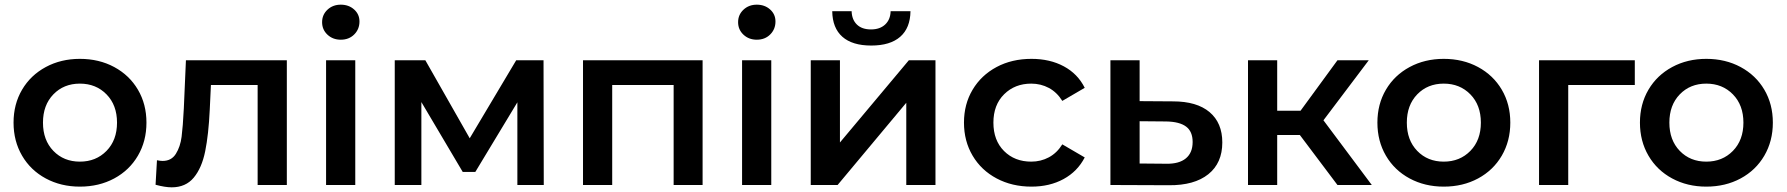

<svg xmlns="http://www.w3.org/2000/svg" viewBox="-20 -792 7649 822"><path d="M38 -267Q38 -346 74.5 -408Q111 -470 176 -505Q241 -540 322 -540Q404 -540 469 -505Q534 -470 570.5 -408Q607 -346 607 -267Q607 -188 570.5 -125.5Q534 -63 469 -28Q404 7 322 7Q241 7 176 -28Q111 -63 74.5 -125.5Q38 -188 38 -267ZM481 -267Q481 -342 436 -388Q391 -434 322 -434Q253 -434 208.5 -388Q164 -342 164 -267Q164 -192 208.5 -146Q253 -100 322 -100Q391 -100 436 -146Q481 -192 481 -267Z M1208 -534V0H1083V-428H883L878 -322Q873 -216 858.5 -144.5Q844 -73 809.5 -31.5Q775 10 715 10Q687 10 646 -1L652 -106Q666 -103 676 -103Q714 -103 733 -133.5Q752 -164 757.5 -206.5Q763 -249 767 -328L776 -534Z M1376 -534H1501V0H1376ZM1359 -697Q1359 -729 1382 -750.5Q1405 -772 1439 -772Q1473 -772 1496 -751.5Q1519 -731 1519 -700Q1519 -667 1496.5 -644.5Q1474 -622 1439 -622Q1405 -622 1382 -643.5Q1359 -665 1359 -697Z M2195 0V-354L2015 -56H1961L1784 -355V0H1670V-534H1801L1991 -200L2190 -534H2307L2308 0Z M2988 -534V0H2864V-428H2601V0H2476V-534Z M3157 -534H3282V0H3157ZM3140 -697Q3140 -729 3163 -750.5Q3186 -772 3220 -772Q3254 -772 3277 -751.5Q3300 -731 3300 -700Q3300 -667 3277.5 -644.5Q3255 -622 3220 -622Q3186 -622 3163 -643.5Q3140 -665 3140 -697Z M3451 -534H3576V-182L3871 -534H3985V0H3860V-352L3566 0H3451ZM3543 -744H3626Q3627 -708 3648.5 -687Q3670 -666 3709 -666Q3747 -666 3769.5 -687Q3792 -708 3793 -744H3878Q3877 -672 3834 -634.5Q3791 -597 3710 -597Q3629 -597 3586.5 -634.5Q3544 -672 3543 -744Z M4107 -267Q4107 -346 4144 -408Q4181 -470 4246.5 -505Q4312 -540 4396 -540Q4475 -540 4534.5 -508Q4594 -476 4624 -416L4528 -360Q4505 -397 4470.5 -415.5Q4436 -434 4395 -434Q4325 -434 4279 -388.5Q4233 -343 4233 -267Q4233 -191 4278.5 -145.5Q4324 -100 4395 -100Q4436 -100 4470.5 -118.5Q4505 -137 4528 -174L4624 -118Q4593 -58 4533.5 -25.5Q4474 7 4396 7Q4313 7 4247 -28Q4181 -63 4144 -125.5Q4107 -188 4107 -267Z M5213 -182Q5213 -94 5153 -46Q5093 2 4984 1L4734 0V-534H4859V-359L5002 -358Q5104 -358 5158.5 -312Q5213 -266 5213 -182ZM5086 -184Q5086 -229 5058 -250Q5030 -271 4973 -272L4859 -273V-92L4973 -91Q5028 -90 5057 -114Q5086 -138 5086 -184Z M5545 -214H5448V0H5323V-534H5448V-318H5548L5706 -534H5840L5646 -277L5853 0H5706Z M5877 -267Q5877 -346 5913.5 -408Q5950 -470 6015 -505Q6080 -540 6161 -540Q6243 -540 6308 -505Q6373 -470 6409.5 -408Q6446 -346 6446 -267Q6446 -188 6409.5 -125.5Q6373 -63 6308 -28Q6243 7 6161 7Q6080 7 6015 -28Q5950 -63 5913.5 -125.5Q5877 -188 5877 -267ZM6320 -267Q6320 -342 6275 -388Q6230 -434 6161 -434Q6092 -434 6047.5 -388Q6003 -342 6003 -267Q6003 -192 6047.5 -146Q6092 -100 6161 -100Q6230 -100 6275 -146Q6320 -192 6320 -267Z M6979 -428H6694V0H6569V-534H6979Z M7001 -267Q7001 -346 7037.5 -408Q7074 -470 7139 -505Q7204 -540 7285 -540Q7367 -540 7432 -505Q7497 -470 7533.5 -408Q7570 -346 7570 -267Q7570 -188 7533.5 -125.5Q7497 -63 7432 -28Q7367 7 7285 7Q7204 7 7139 -28Q7074 -63 7037.5 -125.5Q7001 -188 7001 -267ZM7444 -267Q7444 -342 7399 -388Q7354 -434 7285 -434Q7216 -434 7171.5 -388Q7127 -342 7127 -267Q7127 -192 7171.5 -146Q7216 -100 7285 -100Q7354 -100 7399 -146Q7444 -192 7444 -267Z"/></svg>

Font: mBank SemiBold
Style: Regular
Weight: 600
Designer: Julieta Ulanovsky
Foundry: Julieta Ulanovsky
Version: Version 7.200